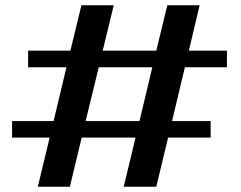

<svg xmlns="http://www.w3.org/2000/svg" viewBox="-20 -702 918 731"><path d="M684 -446 635 -241H782V-178H620L575 9H451L496 -178H291L246 9H124L169 -178H26V-241H184L233 -446H87V-509H248L290 -682H413L371 -509H575L617 -682H740L699 -509H844V-446ZM560 -446H356L306 -241H511Z"/></svg>

Font: Taviraj Bold
Style: Regular
Weight: 700
Designer: Katatrad Team
Foundry: CadsonDemak
Version: Version 1.030